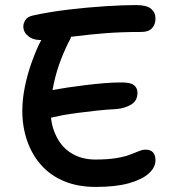

<svg xmlns="http://www.w3.org/2000/svg" viewBox="-20 -730 679 757"><path d="M358 7Q287 7 233 -15.5Q179 -38 142.5 -79Q106 -120 87 -175Q68 -230 68 -293Q68 -335 76.5 -380Q85 -425 99.5 -468.5Q114 -512 132 -551Q137 -562 143 -572Q109 -572 91 -588Q72 -603 72 -626Q72 -638 80 -651Q88 -664 110 -669Q174 -683 249 -692Q324 -701 395 -705.5Q466 -710 517 -710Q558 -710 575.5 -695.5Q593 -681 593 -657Q593 -634 579.5 -619Q566 -604 537 -604Q457 -604 395 -599Q333 -594 286 -588Q273 -586 260 -585Q259 -581 258 -578Q239 -543 221 -497Q203 -451 192 -400Q189 -387 187 -375Q215 -380 247 -385Q281 -390 317.5 -394.5Q354 -399 390 -402Q426 -405 460 -405Q495 -405 508.5 -394Q522 -383 522 -364Q522 -333 497.5 -318Q473 -303 439 -300Q400 -298 363 -294Q326 -290 291.5 -285.5Q257 -281 228 -276Q202 -271 181 -266Q185 -226 202 -193Q223 -149 263 -125Q303 -101 356 -101Q404 -101 437.5 -106.5Q471 -112 492 -120Q513 -128 527.5 -134Q542 -140 554 -140Q574 -140 583.5 -129Q593 -118 593 -98Q593 -70 566.5 -46Q540 -22 488 -7.5Q436 7 358 7Z"/></svg>

Font: Shantell Sans Light Medium
Style: Regular
Weight: 500
Version: Version 1.008;[ac192a2d6]